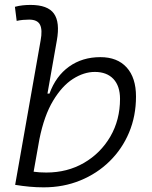

<svg xmlns="http://www.w3.org/2000/svg" viewBox="-20 -763 626 792"><path d="M160.2 9.8Q130.9 9.8 101.6 7.1Q72.3 4.4 42.5 -0.5L147.5 -595.7Q155.8 -640.1 145 -661.1Q134.3 -682.1 100.1 -682.1Q87.4 -682.1 74.5 -680.9Q61.5 -679.7 48.8 -676.8L41.5 -734.9Q57.6 -739.3 73.7 -741Q89.8 -742.7 106 -742.7Q176.8 -742.7 202.4 -707Q228 -671.4 214.4 -595.7L175.8 -377H184.1Q210.4 -449.2 265.1 -488.3Q319.8 -527.3 394 -527.3Q463.9 -527.3 502.4 -484.9Q541 -442.4 541 -364.7Q541 -284.7 512.5 -216.6Q483.9 -148.4 432.1 -97.7Q380.4 -46.9 311 -18.6Q241.7 9.8 160.2 9.8ZM142.6 -189 118.7 -54.7Q142.1 -51.3 170.9 -51.3Q257.8 -51.3 326.4 -91.1Q395 -130.9 435.1 -199.7Q475.1 -268.6 475.1 -355Q475.1 -408.2 447.8 -437.3Q420.4 -466.3 371.1 -466.3Q326.2 -466.3 281 -437.5Q235.8 -408.7 199 -347.4Q162.1 -286.1 142.6 -189Z"/></svg>

Font: Cascadia Mono Light
Style: Italic
Weight: 300
Italic angle: -10°
Monospace: yes
Designer: Aaron Bell
Foundry: Saja Typeworks
Version: Version 2404.023; ttfautohint (v1.8.4)